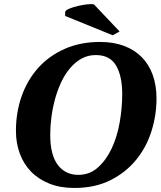

<svg xmlns="http://www.w3.org/2000/svg" viewBox="-20 -920 796 952"><path d="M59 -271Q59 -363 87.5 -443.5Q116 -524 169.5 -583.5Q223 -643 300.5 -677.5Q378 -712 476 -712Q543 -712 595 -692.5Q647 -673 683 -636.5Q719 -600 737.5 -548Q756 -496 756 -431Q756 -349 731 -269.5Q706 -190 655 -127.5Q604 -65 527.5 -26.5Q451 12 348 12Q279 12 225 -9.5Q171 -31 134 -69Q97 -107 78 -159Q59 -211 59 -271ZM229 -252Q229 -152 266.5 -102.5Q304 -53 368 -53Q425 -53 466 -90Q507 -127 534 -184.5Q561 -242 573.5 -313.5Q586 -385 586 -454Q586 -543 555.5 -595Q525 -647 455 -647Q416 -647 384.5 -629.5Q353 -612 327.5 -582Q302 -552 283.5 -512.5Q265 -473 253 -429Q241 -385 235 -339.5Q229 -294 229 -252ZM573 -764 539 -745 303 -841V-861Q306 -870 324.5 -877.5Q343 -885 366.5 -890.5Q390 -896 412.5 -898.5Q435 -901 446 -898Z"/></svg>

Font: PT Serif
Style: Bold Italic
Weight: 700
Italic angle: -12°
Designer: A.Korolkova, O.Umpeleva, V.Yefimov
Foundry: ParaType Ltd
Version: Version 1.000W OFL